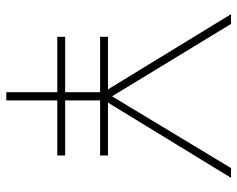

<svg xmlns="http://www.w3.org/2000/svg" viewBox="-92 -662 754 610"><g transform="rotate(90 285.0 -357.0)"><path d="M286 -336 514 -714H545L306 -323H474V-298H299V-187H474V-162H299V0H273V-162H97V-187H273V-298H97V-323H264L25 -714H56Z"/></g></svg>

Font: Noto Sans Devanagari Thin
Style: Regular
Weight: 100
Designer: Jelle Bosma - Monotype Design Team
Foundry: Monotype Imaging Inc.
Version: Version 2.004; ttfautohint (v1.8.4.7-5d5b)